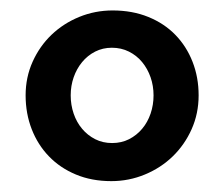

<svg xmlns="http://www.w3.org/2000/svg" viewBox="-20 -736 422 362"><path d="M113.3 -556.2Q113.3 -538.1 118.9 -521.7Q124.5 -505.4 134.8 -493.2Q145 -481 159.4 -473.6Q173.8 -466.3 191.4 -466.3Q209 -466.3 223.4 -473.6Q237.8 -481 248 -493.2Q258.3 -505.4 263.9 -521.7Q269.5 -538.1 269.5 -556.2Q269.5 -574.2 263.9 -590.3Q258.3 -606.4 248 -618.9Q237.8 -631.3 223.1 -638.7Q208.5 -646 190.9 -646Q173.8 -646 159.4 -638.7Q145 -631.3 134.8 -618.9Q124.5 -606.4 118.9 -590.3Q113.3 -574.2 113.3 -556.2ZM28.3 -556.2Q28.3 -590.3 41.5 -619.6Q54.7 -648.9 77.1 -670.4Q99.6 -691.9 129.4 -704.1Q159.2 -716.3 192.4 -716.3Q229.5 -716.3 259.5 -704.1Q289.6 -691.9 310.5 -670.4Q331.5 -648.9 343 -619.6Q354.5 -590.3 354.5 -556.2Q354.5 -522 341.3 -492.4Q328.1 -462.9 305.7 -441.2Q283.2 -419.4 253.2 -407Q223.1 -394.5 189.9 -394.5Q152.8 -394.5 123 -407Q93.3 -419.4 72.3 -441.2Q51.3 -462.9 39.8 -492.4Q28.3 -522 28.3 -556.2Z"/></svg>

Font: Parastoo FD
Style: Bold-FD
Weight: 700
Foundry: Saber Rastikerdar (saber.rastikerdar@gmail.com)
Version: Version 2.0.1